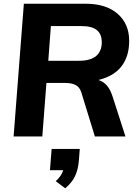

<svg xmlns="http://www.w3.org/2000/svg" viewBox="-20 -732 748 1030"><path d="M585 -211 653 0H489L416 -237Q407 -265 385.5 -276Q364 -287 329 -287H229L207 0H53L108 -712H439Q549 -712 611 -658Q673 -604 673 -513Q673 -430 632 -376.5Q591 -323 508 -303Q536 -294 554.5 -272Q573 -250 585 -211ZM405 -406Q465 -406 495.5 -431.5Q526 -457 526 -505Q526 -549 499.5 -570.5Q473 -592 419 -592H253L239 -406ZM408 67 403 131Q399 178 382.5 213Q366 248 330 278L279 240Q310 212 319 181H248L257 67Z"/></svg>

Font: Muli ExtraBold
Style: Italic
Weight: 800
Italic angle: -4.541°
Designer: Vernon Adams
Foundry: Vernon Adams
Version: Version 2.000